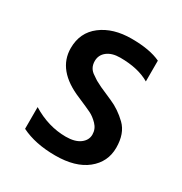

<svg xmlns="http://www.w3.org/2000/svg" viewBox="-129 -609 676 712"><g transform="rotate(30 209.5 -253.5)"><path d="M58 -25V-118Q128 -75 203 -75Q242 -75 263.5 -91Q285 -107 285 -131Q285 -155 268 -172.5Q251 -190 233.5 -198.5Q216 -207 174 -225Q55 -274 55 -369Q55 -436 105 -474Q155 -512 233.5 -512Q312 -512 358 -490V-401Q309 -430 232 -430Q197 -430 176.5 -414Q156 -398 156 -372Q156 -341 182 -325Q190 -320 194.5 -316.5Q199 -313 209.5 -308Q220 -303 225 -300Q240 -293 279.5 -276Q319 -259 352.5 -226.5Q386 -194 386 -133Q386 -72 338 -33.5Q290 5 204 5Q118 5 58 -25Z"/></g></svg>

Font: Hind Guntur Medium
Style: Regular
Weight: 500
Designer: Manushi Parikh, Hitesh Malaviya
Foundry: Indian Type Foundry
Version: Version 1.000;PS 1.0;hotconv 1.0.86;makeotf.lib2.5.63406; tt